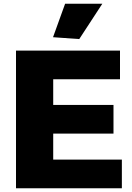

<svg xmlns="http://www.w3.org/2000/svg" viewBox="-20 -1012 711 1032"><path d="M265 -812 330 -992H530L406 -802ZM66 -740H625V-586H266V-448H590V-294H266V-154H635V0H66Z"/></svg>

Font: Encode Sans Normal
Style: ExtraBold
Weight: 800
Designer: Pablo Impallari, Andres Torresi
Foundry: Pablo Impallari, Andres Torresi
Version: Version 1.000; ttfautohint (v1.00) -l 8 -r 50 -G 200 -x 14 -